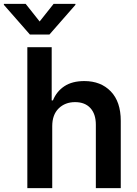

<svg xmlns="http://www.w3.org/2000/svg" viewBox="-75 -971 708 991"><path d="M548.3 0H419.7V-327.4Q419.7 -382.5 391.5 -413.2Q363.3 -443.9 312.5 -443.9Q261 -443.9 227.8 -411.4Q194.6 -378.9 194.6 -319.6V0H66.1V-727.3H191.8V-452.8H198.2Q217 -499.3 257.3 -525.9Q297.6 -552.6 360.4 -552.6Q445.3 -552.6 496.8 -499.3Q548.3 -446 548.3 -347.3ZM180 -792.6H79.5L-55 -946V-951H57.5L129.6 -860.1L201.7 -951H314.3V-946Z"/></svg>

Font: Linik Sans SemiBold
Style: Regular
Weight: 600
Designer: Rasmus Andersson (font), Cristiano Sobral (main changes)
Foundry: rsms
Version: Version 3.018;June 1, 2022;FontCreator 14.0.0.2814 64-bit; t